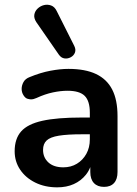

<svg xmlns="http://www.w3.org/2000/svg" viewBox="-20 -795 587 825"><path d="M226 10Q173 10 131.5 -10.5Q90 -31 66.5 -66Q43 -101 43 -145Q43 -199 71 -230.5Q99 -262 162 -276Q225 -290 331 -290H366V-311Q366 -361 344 -383Q322 -405 270 -405Q241 -405 207.5 -398Q174 -391 137 -374Q124 -368 113 -368Q108 -368 98.5 -370.5Q89 -373 81 -385.5Q73 -398 73 -413Q73 -428 81 -442.5Q89 -457 108 -464Q154 -483 196.5 -491Q239 -499 274 -499Q346 -499 392.5 -477Q439 -455 462 -410.5Q485 -366 485 -296V-56Q485 -25 470 -8.5Q455 8 427 8Q399 8 383.5 -8.5Q368 -25 368 -56V-77Q361 -59 349 -44Q328 -18 297 -4Q266 10 226 10ZM233 -212Q196 -206 180.5 -191.5Q165 -177 165 -151Q165 -118 188 -97Q211 -76 252 -76Q285 -76 310.5 -91.5Q336 -107 351 -134Q366 -161 366 -196V-218H332Q270 -218 233 -212ZM233 -560 136 -700Q125 -717 127.5 -732Q130 -747 141.5 -758Q153 -769 168.5 -773Q184 -777 199.5 -771.5Q215 -766 224 -747L299 -598Q307 -582 302 -569Q297 -556 284 -549Q271 -542 257 -544Q243 -546 233 -560Z"/></svg>

Font: Nunito
Style: Bold
Weight: 700
Designer: Vernon Adams
Foundry: Vernon Adams
Version: Version 3.602